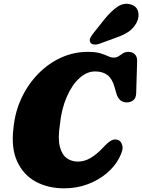

<svg xmlns="http://www.w3.org/2000/svg" viewBox="-20 -988 756 1020"><path d="M608.5 -244Q624 -237.5 630 -214.2Q636 -191 612.5 -147.5Q590.5 -104.5 547.5 -68Q504.5 -31.5 446.5 -9.5Q388.5 12.5 320.5 12.5Q234.5 12.5 169 -23.5Q103.5 -59.5 71 -130.8Q38.5 -202 51.5 -307.5Q60 -395 95.2 -469Q130.5 -543 184.8 -597.8Q239 -652.5 306 -682.5Q373 -712.5 446 -712.5Q488 -712.5 512.8 -705Q537.5 -697.5 553.5 -689.8Q569.5 -682 584.5 -682Q599.5 -682 610.8 -689.8Q622 -697.5 633.8 -705Q645.5 -712.5 662.5 -712.5Q682.5 -712.5 695.8 -700Q709 -687.5 708.5 -664.5L703.5 -493.5Q703 -467.5 688.5 -455.8Q674 -444 653 -444Q612 -444 598 -492L589 -524Q576.5 -569.5 551.2 -589Q526 -608.5 485 -608.5Q441 -608.5 401.5 -572.5Q362 -536.5 334.2 -472.5Q306.5 -408.5 298 -324.5Q287 -252.5 297.8 -209.8Q308.5 -167 334 -148.2Q359.5 -129.5 394 -129.5Q429 -129.5 462 -149.2Q495 -169 528 -204.5Q553.5 -232 571.5 -241.8Q589.5 -251.5 608.5 -244ZM536.5 -887.5Q570.5 -929 604 -952Q637.5 -975 674.5 -964.5Q706.5 -955 713.8 -926.2Q721 -897.5 705.5 -867.5Q690 -838.5 664.5 -820.5Q639 -802.5 593 -786.5L508 -755.5Q492.5 -750 478.5 -751.8Q464.5 -753.5 459.5 -763.5Q454 -775 460.2 -787.5Q466.5 -800 478 -814Z"/></svg>

Font: Fraunces 72pt SuperSoft Black
Style: Italic
Weight: 900
Italic angle: -16°
Version: Version 1.000;[b76b70a41]